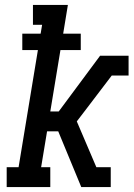

<svg xmlns="http://www.w3.org/2000/svg" viewBox="-20 -755 540 775"><path d="M7 0V-80H55L133 -553H70V-619H144L150 -655H113V-735H254L235 -619H306V-553H224L183 -305H217L384 -530H465L457 -485L465 -530H499V-450H431L326 -312L290 -265L369 -80H427V0H377L384 -45L377 0H308L215 -225H170L146 -80H183V0Z"/></svg>

Font: Iosevka Slab Medium Oblique
Style: Regular
Weight: 500
Italic angle: -9°
Monospace: yes
Designer: Belleve Invis
Foundry: Belleve Invis
Version: Version 11.1.1; ttfautohint (v1.8.3)